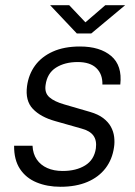

<svg xmlns="http://www.w3.org/2000/svg" viewBox="-20 -705 518 735"><path d="M211.5 10Q160.5 10 120 -6.8Q79.5 -23.5 56.5 -58.2Q33.5 -93 34 -147H104.5Q106 -116 120.8 -94.5Q135.5 -73 160.8 -61.8Q186 -50.5 220 -50.5Q271.5 -50.5 306 -71.8Q340.5 -93 347 -137Q351 -167.5 337.5 -186Q324 -204.5 291.5 -213L191 -241.5Q135.5 -257 105.8 -288.2Q76 -319.5 83.5 -375.5Q89.5 -420 114.2 -454Q139 -488 182.2 -507.5Q225.5 -527 286 -527Q363 -527 405.8 -490.5Q448.5 -454 440.5 -381.5H372Q373 -421 349 -444.2Q325 -467.5 277.5 -467.5Q228 -467.5 194.2 -446Q160.5 -424.5 154.5 -379.5Q150 -349.5 169 -332.8Q188 -316 227 -305L325 -276.5Q356 -267.5 375.2 -252.8Q394.5 -238 404.5 -219.8Q414.5 -201.5 417 -181Q419.5 -160.5 416.5 -141.5Q410 -95 384 -61Q358 -27 314.5 -8.5Q271 10 211.5 10ZM274 -577 172 -685H245L307 -619.5L383 -685H459L329.5 -577Z"/></svg>

Font: Public Sans Thin Light
Style: Italic
Weight: 300
Italic angle: -8°
Version: Version 2.001